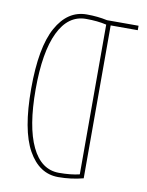

<svg xmlns="http://www.w3.org/2000/svg" viewBox="-84 -801 669 872"><g transform="rotate(10 250.0 -365.0)"><path d="M245.1 -9.8Q299.8 -9.8 339.8 -19.5V-710Q299.8 -719.7 245.1 -719.7Q163.1 -719.7 119.1 -628.4Q75.2 -537.1 75.2 -365.2Q75.2 -193.4 119.1 -101.6Q163.1 -9.8 245.1 -9.8ZM339.8 -730.5H485.4V-710H360.4V-4.9Q304.7 9.8 245.1 9.8Q157.2 9.8 106 -82Q54.7 -173.8 54.7 -364.7Q54.7 -555.7 106 -647.9Q157.2 -740.2 245.1 -740.2Q295.9 -740.2 339.8 -730.5Z"/></g></svg>

Font: Mgen+ 1mn thin
Style: Regular
Weight: 100
Designer: [Source Han Sans]
Ryoko NISHIZUKA  (kana & ideographs); Paul D. Hunt (Latin, Greek & Cyrillic); Wenlong ZHANG  (bopomofo
Version: Version 1.059.20150602